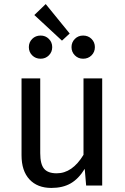

<svg xmlns="http://www.w3.org/2000/svg" viewBox="-20 -913 615 945"><path d="M483 0H404L397 -82Q367 -33 328 -10.5Q289 12 233 12Q164 12 125 -30Q86 -72 86 -149V-527H178V-159Q178 -105 197 -82.5Q216 -60 259 -60Q336 -60 391 -151V-527H483ZM323 -748 285 -713 149 -839 205 -893ZM237 -681Q237 -657 220.5 -640.5Q204 -624 180 -624Q155 -624 138.5 -640.5Q122 -657 122 -681Q122 -705 138.5 -721.5Q155 -738 180 -738Q204 -738 220.5 -721.5Q237 -705 237 -681ZM447 -681Q447 -657 430.5 -640.5Q414 -624 389 -624Q365 -624 348.5 -640.5Q332 -657 332 -681Q332 -705 348.5 -721.5Q365 -738 389 -738Q414 -738 430.5 -721.5Q447 -705 447 -681Z"/></svg>

Font: FiraGO
Style: Regular
Weight: 400
Designer: bBox Type
Foundry: bBox Type GmbH
Version: Version 1.001;April 20, 2020;FontCreator 12.0.0.2555 64-bit